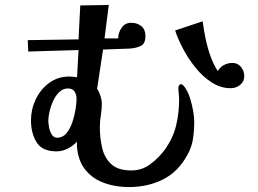

<svg xmlns="http://www.w3.org/2000/svg" viewBox="-20 -731 1040 775"><path d="M289 -332Q289 -349 281 -361.5Q273 -374 254 -374Q235 -374 220 -360Q205 -346 195 -324.5Q185 -303 180 -281Q175 -259 175 -244Q175 -234 178 -217.5Q181 -201 189 -188Q197 -175 211 -175Q233 -175 248 -193Q263 -211 272 -237.5Q281 -264 285 -290Q289 -316 289 -332ZM764 -239Q764 -205 759 -171Q754 -137 737 -107Q700 -38 638.5 -7Q577 24 501 24Q442 24 394 5Q346 -14 318 -54.5Q290 -95 290 -159Q275 -142 253 -131Q231 -120 208 -120Q150 -120 127.5 -157Q105 -194 105 -245Q105 -289 124 -329.5Q143 -370 178 -396Q213 -422 260 -422Q276 -422 291 -419L297 -529L94 -523L92 -569L297 -572L304 -709L419 -711L402 -576H457Q457 -599 471 -619Q485 -639 509 -639Q534 -639 550.5 -625.5Q567 -612 567 -586Q567 -555 549 -546Q531 -537 505 -535Q477 -534 450 -533Q423 -532 396 -531L372 -373Q380 -361 385.5 -344Q391 -327 391 -313Q391 -289 387 -265Q383 -241 383 -218Q383 -174 392.5 -133.5Q402 -93 429.5 -68Q457 -43 510 -43Q554 -43 588.5 -69.5Q623 -96 647 -129Q679 -175 691 -225Q703 -275 703 -330Q703 -342 701.5 -353.5Q700 -365 700 -376Q700 -381 702.5 -386Q705 -391 711 -391Q716 -391 721.5 -384.5Q727 -378 729 -374Q740 -358 747.5 -333.5Q755 -309 759.5 -284Q764 -259 764 -239ZM966 -424Q966 -402 949.5 -388.5Q933 -375 911 -375Q871 -375 835 -398Q799 -421 769.5 -457.5Q740 -494 719 -534Q698 -574 687 -608L798 -645Q802 -614 809.5 -577Q817 -540 829.5 -505Q842 -470 859 -444Q868 -460 884 -468.5Q900 -477 918 -477Q940 -477 953 -460.5Q966 -444 966 -424Z"/></svg>

Font: Kaisei Decol
Style: Bold
Weight: 700
Designer: Font-Kai, 金井和夫
Foundry: KAZUO KANAI
Version: Version 5.003